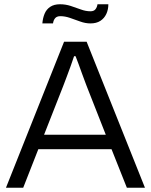

<svg xmlns="http://www.w3.org/2000/svg" viewBox="-20 -882 709 902"><path d="M8 0 281 -686H387L661 0H576L504 -181H160L89 0ZM187 -249H477L387 -478Q384 -486 378 -502Q372 -518 364.5 -538.5Q357 -559 349.5 -580Q342 -601 335 -618H328Q322 -599 312.5 -573Q303 -547 293.5 -521.5Q284 -496 277 -478ZM179 -772Q181 -797 189.5 -817.5Q198 -838 216 -850Q234 -862 262 -862Q288 -862 312.5 -854Q337 -846 360 -837.5Q383 -829 405 -829Q421 -829 428.5 -838.5Q436 -848 438 -862H489Q489 -837 479.5 -816.5Q470 -796 451.5 -784Q433 -772 405 -772Q381 -772 356.5 -781Q332 -790 308.5 -798Q285 -806 264 -806Q247 -806 239 -796.5Q231 -787 229 -772Z"/></svg>

Font: Archivo SemiBold Light
Style: Regular
Weight: 300
Version: Version 2.001